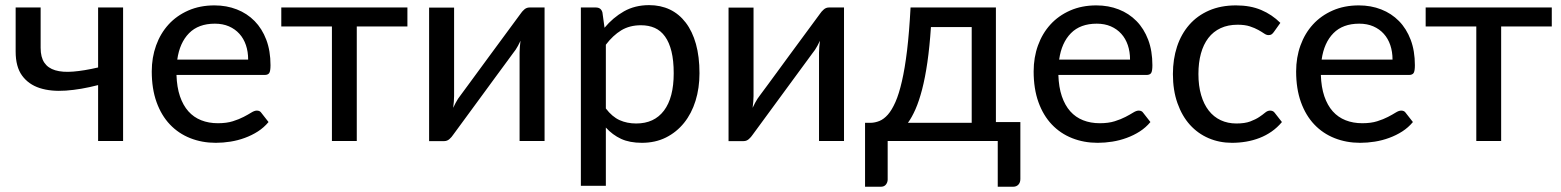

<svg xmlns="http://www.w3.org/2000/svg" viewBox="-20 -536 5934 730"><path d="M448 0H353V-212.5Q287.5 -195.5 230.5 -191.5Q173.5 -187.5 131 -201.2Q88.5 -215 64 -248.5Q39.5 -282 39.5 -340V-507.5H134.5V-354Q134.5 -318.5 148.5 -297.8Q162.5 -277 190 -268.8Q217.5 -260.5 258.2 -263.8Q299 -267 353 -279.5V-507.5H448Z M795.5 -515.5Q841.5 -515.5 880.5 -500.2Q919.5 -485 948 -456Q976.5 -427 992.5 -384.8Q1008.5 -342.5 1008.5 -288Q1008.5 -266 1003.8 -258.5Q999 -251 986 -251H651Q652.5 -204.5 664.2 -170Q676 -135.5 696.2 -112.8Q716.5 -90 745 -78.8Q773.5 -67.5 808.5 -67.5Q841.5 -67.5 865.2 -75Q889 -82.5 906.2 -91.5Q923.5 -100.5 935.5 -108Q947.5 -115.5 956.5 -115.5Q968.5 -115.5 974 -106.5L1001 -72Q983.5 -51 960.5 -36.2Q937.5 -21.5 911 -11.8Q884.5 -2 856.2 2.5Q828 7 800.5 7Q748 7 703.2 -10.8Q658.5 -28.5 626 -62.8Q593.5 -97 575.2 -147.8Q557 -198.5 557 -264.5Q557 -317.5 573.5 -363.2Q590 -409 620.8 -442.8Q651.5 -476.5 695.8 -496Q740 -515.5 795.5 -515.5ZM797 -446Q734.5 -446 698.8 -409.8Q663 -373.5 654 -309.5H923.5Q923.5 -339.5 915 -364.5Q906.5 -389.5 890.2 -407.5Q874 -425.5 850.5 -435.8Q827 -446 797 -446Z M1049.5 -507.5H1529V-435.5H1336.5V0H1242V-435.5H1049.5Z M1611.5 0.5V-507H1706.5V-171Q1706.5 -161 1705.5 -149.2Q1704.5 -137.5 1703 -126Q1712 -145.5 1721.5 -160.5Q1722 -161.5 1732.8 -176Q1743.5 -190.5 1760.2 -213.2Q1777 -236 1798.2 -265Q1819.5 -294 1841.5 -324Q1893.5 -394.5 1959 -483.5Q1964.5 -492 1973.2 -499.8Q1982 -507.5 1993 -507.5H2050.5V0H1955.5V-336Q1955.5 -346 1956.5 -357.8Q1957.5 -369.5 1959 -381Q1954.5 -371 1949.8 -362.5Q1945 -354 1940.5 -347Q1939.5 -346 1929 -331.5Q1918.5 -317 1901.5 -294Q1884.5 -271 1863.2 -242Q1842 -213 1820 -183Q1768 -112.5 1703 -23.5Q1697.5 -15 1688.8 -7.2Q1680 0.5 1669 0.5Z M2188.5 170.5V-507.5H2245.5Q2265.5 -507.5 2270.5 -488.5L2278.5 -430.5Q2310.5 -469 2352.2 -492.8Q2394 -516.5 2448 -516.5Q2491.5 -516.5 2526.8 -499.8Q2562 -483 2587.2 -450Q2612.5 -417 2626 -368.8Q2639.5 -320.5 2639.5 -257.5Q2639.5 -201 2624.5 -152.8Q2609.5 -104.5 2581 -69Q2552.5 -33.5 2512 -13.2Q2471.5 7 2420.5 7Q2374 7 2341.5 -8Q2309 -23 2283.5 -51V170.5ZM2417 -440Q2374 -440 2342.2 -420.8Q2310.5 -401.5 2283.5 -366V-123.5Q2307.5 -92 2335.8 -79.2Q2364 -66.5 2399 -66.5Q2467.5 -66.5 2504.5 -115.5Q2541.5 -164.5 2541.5 -257.5Q2541.5 -306 2533 -340.5Q2524.5 -375 2508.5 -397.2Q2492.5 -419.5 2469.5 -429.8Q2446.5 -440 2417 -440Z M2750 0.5V-507H2845V-171Q2845 -161 2844 -149.2Q2843 -137.5 2841.5 -126Q2850.5 -145.5 2860 -160.5Q2860.5 -161.5 2871.2 -176Q2882 -190.5 2898.8 -213.2Q2915.5 -236 2936.8 -265Q2958 -294 2980 -324Q3032 -394.5 3097.5 -483.5Q3103 -492 3111.8 -499.8Q3120.5 -507.5 3131.5 -507.5H3189V0H3094V-336Q3094 -346 3095 -357.8Q3096 -369.5 3097.5 -381Q3093 -371 3088.2 -362.5Q3083.5 -354 3079 -347Q3078 -346 3067.5 -331.5Q3057 -317 3040 -294Q3023 -271 3001.8 -242Q2980.5 -213 2958.5 -183Q2906.5 -112.5 2841.5 -23.5Q2836 -15 2827.2 -7.2Q2818.5 0.5 2807.5 0.5Z M3766.5 -507.5V-72H3859.5V144.5Q3859.5 158 3852 166Q3844.5 174 3832 174H3773.5V0H3355V146.5Q3355 157 3348.5 165.5Q3342 174 3329 174H3269V-69H3285.5H3290.5H3432Q3413.5 -43.5 3393.8 -32.8Q3374 -22 3355 -20.5V0H3269V-69H3290.5Q3307.5 -69.5 3324 -76.2Q3340.5 -83 3355.8 -100.2Q3371 -117.5 3384.5 -148Q3398 -178.5 3409.2 -227.2Q3420.5 -276 3428.8 -344.8Q3437 -413.5 3442 -507.5ZM3519.5 -433Q3514.5 -358 3506 -299.2Q3497.5 -240.5 3486 -196.2Q3474.5 -152 3460.8 -120.8Q3447 -89.5 3432 -69H3674.5V-433ZM3355 -69V-20.5Q3353 -20 3351.2 -20Q3349.5 -20 3348 -20H3283L3270.5 -69Z M4148.5 -515.5Q4194.5 -515.5 4233.5 -500.2Q4272.5 -485 4301 -456Q4329.5 -427 4345.5 -384.8Q4361.5 -342.5 4361.5 -288Q4361.5 -266 4356.8 -258.5Q4352 -251 4339 -251H4004Q4005.5 -204.5 4017.2 -170Q4029 -135.5 4049.2 -112.8Q4069.5 -90 4098 -78.8Q4126.5 -67.5 4161.5 -67.5Q4194.5 -67.5 4218.2 -75Q4242 -82.5 4259.2 -91.5Q4276.5 -100.5 4288.5 -108Q4300.5 -115.5 4309.5 -115.5Q4321.5 -115.5 4327 -106.5L4354 -72Q4336.5 -51 4313.5 -36.2Q4290.5 -21.5 4264 -11.8Q4237.5 -2 4209.2 2.5Q4181 7 4153.5 7Q4101 7 4056.2 -10.8Q4011.5 -28.5 3979 -62.8Q3946.5 -97 3928.2 -147.8Q3910 -198.5 3910 -264.5Q3910 -317.5 3926.5 -363.2Q3943 -409 3973.8 -442.8Q4004.5 -476.5 4048.8 -496Q4093 -515.5 4148.5 -515.5ZM4150 -446Q4087.5 -446 4051.8 -409.8Q4016 -373.5 4007 -309.5H4276.5Q4276.5 -339.5 4268 -364.5Q4259.5 -389.5 4243.2 -407.5Q4227 -425.5 4203.5 -435.8Q4180 -446 4150 -446Z M4823 -414Q4819 -408.5 4814.8 -405.5Q4810.5 -402.5 4803 -402.5Q4795 -402.5 4786 -408.8Q4777 -415 4764 -422.2Q4751 -429.5 4732 -435.8Q4713 -442 4685.5 -442Q4649 -442 4621 -429Q4593 -416 4574.2 -391.5Q4555.5 -367 4546 -332.5Q4536.5 -298 4536.5 -254.5Q4536.5 -209.5 4546.8 -174.5Q4557 -139.5 4575.8 -115.5Q4594.5 -91.5 4621.2 -79Q4648 -66.5 4681 -66.5Q4713 -66.5 4733.5 -74.2Q4754 -82 4767.5 -91Q4781 -100 4790.2 -107.8Q4799.5 -115.5 4809 -115.5Q4821 -115.5 4827 -106.5L4854 -72Q4836.5 -51 4815 -36Q4793.5 -21 4769 -11.5Q4744.5 -2 4718 2.5Q4691.5 7 4664 7Q4616.5 7 4575.5 -10.5Q4534.5 -28 4504.2 -61.5Q4474 -95 4456.8 -143.8Q4439.5 -192.5 4439.5 -254.5Q4439.5 -311 4455.2 -358.8Q4471 -406.5 4501.5 -441.5Q4532 -476.5 4576.8 -496Q4621.5 -515.5 4679.5 -515.5Q4734 -515.5 4775.2 -498Q4816.5 -480.5 4848 -449Z M5146.5 -515.5Q5192.5 -515.5 5231.5 -500.2Q5270.5 -485 5299 -456Q5327.5 -427 5343.5 -384.8Q5359.5 -342.5 5359.5 -288Q5359.5 -266 5354.8 -258.5Q5350 -251 5337 -251H5002Q5003.5 -204.5 5015.2 -170Q5027 -135.5 5047.2 -112.8Q5067.5 -90 5096 -78.8Q5124.5 -67.5 5159.5 -67.5Q5192.5 -67.5 5216.2 -75Q5240 -82.5 5257.2 -91.5Q5274.5 -100.5 5286.5 -108Q5298.5 -115.5 5307.5 -115.5Q5319.5 -115.5 5325 -106.5L5352 -72Q5334.5 -51 5311.5 -36.2Q5288.5 -21.5 5262 -11.8Q5235.5 -2 5207.2 2.5Q5179 7 5151.5 7Q5099 7 5054.2 -10.8Q5009.5 -28.5 4977 -62.8Q4944.5 -97 4926.2 -147.8Q4908 -198.5 4908 -264.5Q4908 -317.5 4924.5 -363.2Q4941 -409 4971.8 -442.8Q5002.5 -476.5 5046.8 -496Q5091 -515.5 5146.5 -515.5ZM5148 -446Q5085.5 -446 5049.8 -409.8Q5014 -373.5 5005 -309.5H5274.5Q5274.5 -339.5 5266 -364.5Q5257.5 -389.5 5241.2 -407.5Q5225 -425.5 5201.5 -435.8Q5178 -446 5148 -446Z M5400.5 -507.5H5880V-435.5H5687.5V0H5593V-435.5H5400.5Z"/></svg>

Font: Lato Medium
Style: Regular
Weight: 500
Designer: Lukasz Dziedzic
Foundry: tyPoland Lukasz Dziedzic
Version: Version 2.006; 2014-01-15